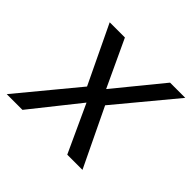

<svg xmlns="http://www.w3.org/2000/svg" viewBox="-155 -660 803 803"><g transform="rotate(45 246.5 -258.5)"><path d="M-23 0 192 -260 69 -517H159L256 -309L426 -517H516L301 -258L425 0H335L238 -211L70 0Z"/></g></svg>

Font: DM Sans 11pt
Style: Italic
Weight: 400
Italic angle: -10°
Version: Version 4.004;gftools[0.9.30]